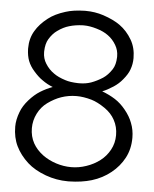

<svg xmlns="http://www.w3.org/2000/svg" viewBox="-53 -777 664 827"><g transform="rotate(5 279.0 -363.0)"><path d="M532 -205Q532 -156 511.5 -117.5Q491 -79 456 -51Q420 -22 374 -8Q331 5 276 6Q273 6 271 6Q222 6 175 -11Q126 -29 95 -57Q61 -88 43 -125Q25 -162 25 -209Q25 -239 38 -273Q48 -300 71 -326Q94 -352 118 -367Q144 -383 171 -393Q147 -402 125 -418Q107 -430 87 -453Q69 -473 60 -496Q52 -517 51 -546Q51 -548 51 -550Q51 -593 71 -626Q89 -657 124 -684Q152 -706 197 -720Q231 -731 279 -732Q282 -732 285 -732Q324 -732 361 -720Q406 -705 434 -685Q466 -662 487 -626Q507 -592 507 -547Q507 -521 498 -497Q491 -477 471 -453Q455 -433 432 -418Q406 -401 385 -393Q417 -381 442 -365Q467 -349 488 -323Q510 -296 520 -269Q532 -239 532 -205ZM461 -210Q461 -246 445 -275Q430 -303 401 -323Q369 -345 342 -353Q307 -363 277 -363Q243 -363 211 -352Q182 -342 153 -321Q127 -302 112 -272Q97 -242 97 -209Q97 -173 113 -144Q128 -117 156 -96Q182 -77 214.5 -66.5Q247 -56 280 -56Q313 -56 345 -67Q378 -78 404 -98Q429 -117 445 -146Q461 -175 461 -210ZM121 -543Q121 -541 121 -539Q121 -512 135 -490Q150 -466 172 -451Q191 -437 223 -427Q244 -420 278 -419Q281 -419 284 -419Q311 -419 334 -427Q359 -436 384 -452Q405 -466 422 -492Q435 -512 436 -545Q436 -547 436 -549Q436 -575 423 -597Q409 -621 388 -636Q368 -651 337 -660Q307 -669 282 -669Q279 -669 277 -669Q246 -668 219 -660Q194 -653 169 -635Q149 -621 134 -596Q122 -576 121 -543Z"/></g></svg>

Font: Oxford Sans
Style: Regular
Weight: 400
Designer: Matt McInerney, Pablo Impallari, Rodrigo Fuenzalida
Foundry: Matt McInerney, Pablo Impallari, Rodrigo Fuenzalida
Version: Version 3.000g; ttfautohint (v1.5) -l 8 -r 28 -G 28 -x 14 -D